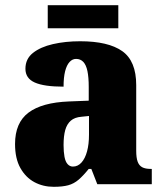

<svg xmlns="http://www.w3.org/2000/svg" viewBox="-20 -710 628 740"><path d="M187 10Q146 10 112.5 -8Q79 -26 58.5 -62.5Q38 -99 38 -155Q38 -237 90 -276Q142 -315 246 -319L322 -322V-375Q322 -412 317 -436Q312 -460 301 -471.5Q290 -483 273 -483Q259 -483 248 -471Q237 -459 231 -435.5Q225 -412 225 -376Q150 -376 114 -392Q78 -408 78 -445Q78 -483 107 -506Q136 -529 184 -540Q232 -551 289 -551Q397 -551 451 -513Q505 -475 505 -382V-129Q505 -102 510.5 -87Q516 -72 528 -65.5Q540 -59 561 -59H565V0H355L332 -59H322Q301 -33 283 -17.5Q265 -2 243 4Q221 10 187 10ZM261 -68Q280 -68 294 -83.5Q308 -99 315.5 -126.5Q323 -154 323 -191V-263L294 -260Q268 -258 253 -245Q238 -232 231.5 -209Q225 -186 225 -151Q225 -125 228.5 -106Q232 -87 240.5 -77.5Q249 -68 261 -68ZM164 -601V-690H436V-601Z"/></svg>

Font: Noto Serif Khmer SemiCondensed Black
Style: Regular
Weight: 900
Width: 4
Designer: Danh Hong and the Monotype Design Team
Foundry: Monotype Imaging Inc.
Version: Version 2.004